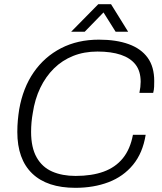

<svg xmlns="http://www.w3.org/2000/svg" viewBox="-20 -888 775 920"><path d="M341 12Q206 12 134.5 -56.5Q63 -125 63 -256Q63 -285 65.5 -312Q68 -339 72 -364Q90 -467 141.5 -541.5Q193 -616 272.5 -657Q352 -698 454 -698Q537 -698 596.5 -676.5Q656 -655 687.5 -611.5Q719 -568 719 -500Q719 -487 718.5 -472.5Q718 -458 714 -443H648Q651 -458 652.5 -471Q654 -484 654 -496Q654 -547 629.5 -578.5Q605 -610 559 -625.5Q513 -641 447 -641Q383 -641 330.5 -620Q278 -599 238.5 -560Q199 -521 173 -467Q147 -413 137 -346Q135 -335 133.5 -324Q132 -313 131 -301.5Q130 -290 129.5 -279Q129 -268 129 -256Q129 -181 155.5 -134Q182 -87 230 -66Q278 -45 342 -45Q420 -45 476.5 -65.5Q533 -86 568.5 -129.5Q604 -173 617 -242H678Q664 -155 617.5 -98.5Q571 -42 500 -15Q429 12 341 12ZM321 -736 451 -868H512L594 -736H534L463 -849H496L386 -736Z"/></svg>

Font: Archivo SemiBold ExtraLight
Style: Italic
Weight: 250
Italic angle: -10°
Version: Version 2.001